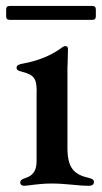

<svg xmlns="http://www.w3.org/2000/svg" viewBox="-26 -606 336 634"><path d="M53.6 7.5C67.1 7.5 100.5 0 145.2 0C191.8 0 231.2 7.5 267 7.5C274.5 7.5 284.1 5.7 284.1 -5C284.1 -12.4 279.5 -15.6 267.4 -18.5C218 -29.8 196.7 -51.5 196.7 -117.9V-387.4L197.1 -387.8C197.1 -408.4 198.5 -429.3 198.5 -443.5C198.5 -450.6 195.3 -453.8 190.3 -453.8C186.4 -453.8 182.9 -452.4 178.3 -448.9C150.9 -428.3 110.4 -407.3 51.1 -396.3C36.6 -393.8 28.8 -391 28.8 -382.1C28.8 -375.4 33.7 -372.5 43.7 -370C88.1 -358.7 94.8 -346.6 95.2 -302.6L94.8 -302.2V-74.6C94.8 -49.4 88.8 -27.3 56.1 -17.4C45.1 -13.8 40.8 -9.9 40.8 -3.9C40.8 3.6 46.2 7.5 53.6 7.5ZM-5.7 -551.8C-5.3 -543.7 -2.5 -540.8 6 -540.5H279.1C287.3 -540.8 290.1 -543.7 290.5 -551.8V-574.9C290.1 -583.1 287.3 -585.9 279.1 -586.3H6C-2.5 -585.9 -5.3 -583.1 -5.7 -574.9Z"/></svg>

Font: Margiela Serif Medium
Style: Regular
Weight: 500
Designer: Andreas Faust, Stefan Endress
Version: Version 1.002;FEAKit 1.0